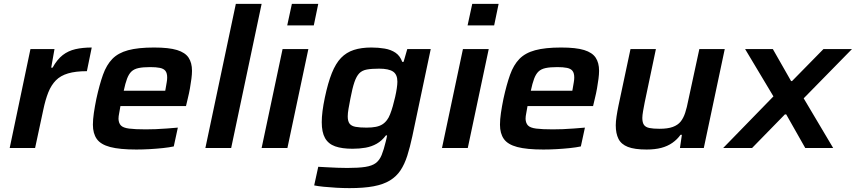

<svg xmlns="http://www.w3.org/2000/svg" viewBox="-20 -763 4413 990"><path d="M30 0 137 -510H261L244 -414H251Q275 -457 303.5 -479Q332 -501 369 -509.5Q406 -518 453 -518L428 -396Q370 -396 331 -384.5Q292 -373 268 -348.5Q244 -324 229 -286.5Q214 -249 203 -196L161 0Z M683 8Q597 8 548 -5Q499 -18 479 -46.5Q459 -75 459 -120Q459 -147 464 -181Q469 -215 477 -254Q493 -327 511 -377.5Q529 -428 559 -459Q589 -490 640.5 -504Q692 -518 774 -518Q851 -518 893 -505Q935 -492 952.5 -465.5Q970 -439 970 -398Q970 -380 967 -357Q964 -334 959.5 -308Q955 -282 948 -254L939 -216H601Q598 -196 594.5 -179.5Q591 -163 591 -150Q592 -128 603.5 -116Q615 -104 645.5 -100Q676 -96 731 -96Q754 -96 782.5 -97Q811 -98 841.5 -100.5Q872 -103 897 -105L876 -8Q853 -3 820 0.5Q787 4 751.5 6Q716 8 683 8ZM618 -295H832L834 -306Q837 -324 839.5 -338Q842 -352 842 -363Q842 -386 833 -397.5Q824 -409 804.5 -413Q785 -417 755 -417Q717 -417 694 -412Q671 -407 657.5 -394Q644 -381 635 -357Q626 -333 618 -295Z M1039 0 1196 -743H1329L1172 0Z M1461 -632 1485 -743H1621L1598 -632ZM1329 0 1437 -510H1570L1462 0Z M1782 207Q1749 207 1714 205Q1679 203 1649 200Q1619 197 1600 193L1621 97Q1641 98 1667 99.5Q1693 101 1720.5 102Q1748 103 1771 103Q1829 103 1864 97.5Q1899 92 1918 77.5Q1937 63 1948 36Q1959 9 1969 -33Q1971 -41 1973 -49.5Q1975 -58 1976 -65H1970Q1949 -37 1922.5 -22Q1896 -7 1865 -1.5Q1834 4 1798 4Q1743 4 1708 -8.5Q1673 -21 1656 -51Q1639 -81 1639 -133Q1639 -159 1643 -190.5Q1647 -222 1655 -260Q1671 -336 1691 -386Q1711 -436 1738.5 -464.5Q1766 -493 1804.5 -505.5Q1843 -518 1895 -518Q1931 -518 1963.5 -512.5Q1996 -507 2019.5 -491Q2043 -475 2054 -444H2061L2080 -510H2201L2106 -60Q2094 -4 2080 40Q2066 84 2045 115.5Q2024 147 1990.5 167.5Q1957 188 1906.5 197.5Q1856 207 1782 207ZM1870 -105Q1898 -105 1918 -109Q1938 -113 1952 -122Q1966 -131 1976 -145Q1984 -155 1991.5 -174Q1999 -193 2005.5 -216Q2012 -239 2017.5 -263Q2023 -287 2026 -308Q2029 -329 2029 -342Q2029 -379 2006.5 -394Q1984 -409 1935 -409Q1896 -409 1871.5 -404.5Q1847 -400 1832.5 -385Q1818 -370 1807.5 -339.5Q1797 -309 1787 -256Q1781 -225 1777 -202Q1773 -179 1773 -163Q1773 -138 1782.5 -125.5Q1792 -113 1813.5 -109Q1835 -105 1870 -105Z M2391 -632 2415 -743H2551L2528 -632ZM2259 0 2367 -510H2500L2392 0Z M2782 8Q2696 8 2647 -5Q2598 -18 2578 -46.5Q2558 -75 2558 -120Q2558 -147 2563 -181Q2568 -215 2576 -254Q2592 -327 2610 -377.5Q2628 -428 2658 -459Q2688 -490 2739.5 -504Q2791 -518 2873 -518Q2950 -518 2992 -505Q3034 -492 3051.5 -465.5Q3069 -439 3069 -398Q3069 -380 3066 -357Q3063 -334 3058.5 -308Q3054 -282 3047 -254L3038 -216H2700Q2697 -196 2693.5 -179.5Q2690 -163 2690 -150Q2691 -128 2702.5 -116Q2714 -104 2744.5 -100Q2775 -96 2830 -96Q2853 -96 2881.5 -97Q2910 -98 2940.5 -100.5Q2971 -103 2996 -105L2975 -8Q2952 -3 2919 0.5Q2886 4 2850.5 6Q2815 8 2782 8ZM2717 -295H2931L2933 -306Q2936 -324 2938.5 -338Q2941 -352 2941 -363Q2941 -386 2932 -397.5Q2923 -409 2903.5 -413Q2884 -417 2854 -417Q2816 -417 2793 -412Q2770 -407 2756.5 -394Q2743 -381 2734 -357Q2725 -333 2717 -295Z M3314 8Q3252 8 3217.5 -5.5Q3183 -19 3169 -47Q3155 -75 3155 -117Q3155 -136 3159 -162.5Q3163 -189 3169 -218L3231 -510H3362L3304 -234Q3300 -214 3296 -191Q3292 -168 3292 -155Q3292 -131 3300.5 -119Q3309 -107 3328.5 -103Q3348 -99 3381 -99Q3423 -99 3449 -108.5Q3475 -118 3489.5 -136Q3504 -154 3513 -181.5Q3522 -209 3529 -246L3586 -510H3717L3609 0H3486L3496 -68H3489Q3472 -44 3447 -26.5Q3422 -9 3389.5 -0.5Q3357 8 3314 8Z M3709 0 3968 -266 3822 -510H3965L4059 -345H4064L4226 -510H4373L4124 -256L4276 0H4132L4034 -173H4027L3858 0Z"/></svg>

Font: Saira SemiExpanded SemiBold
Style: Italic
Weight: 600
Width: 6
Italic angle: -12°
Designer: Hector Gatti with collaboration of the Omnibus-Type team
Foundry: Omnibus-Type
Version: Version 1.101